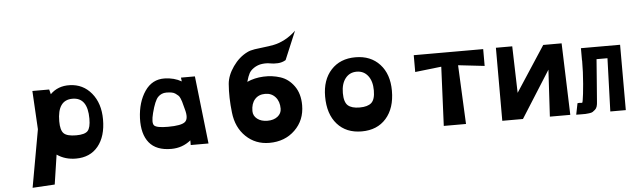

<svg xmlns="http://www.w3.org/2000/svg" viewBox="-60 -1109 5229 1592"><g transform="rotate(-5 2554.5 -313.0)"><path d="M375 -16 338 230 153 241 239 -239 221 -559H361L371 -519Q435 -583 533 -580Q644 -577 714 -492Q784 -407 784 -273Q784 -132 717.5 -50.5Q651 31 533 31Q442 31 375 -16ZM672 -289Q672 -466 546 -466Q421 -466 421 -289Q421 -214 448.5 -187.5Q476 -161 551 -161Q623 -161 647.5 -187.5Q672 -214 672 -289Z M1327 20Q1202 20 1143.5 -52Q1085 -124 1090 -256Q1096 -390 1157 -479.5Q1218 -569 1322 -567Q1402 -565 1462 -530L1458 -562H1574L1638 2H1490V-37Q1420 20 1327 20ZM1315 -165Q1428 -165 1459 -192.5Q1490 -220 1467 -299Q1464 -309 1458.5 -331Q1453 -353 1450 -363Q1447 -373 1440 -390Q1433 -407 1424 -415Q1415 -423 1402 -432.5Q1389 -442 1370 -445.5Q1351 -449 1326 -449Q1285 -449 1256.5 -420Q1228 -391 1202 -290Q1181 -208 1201.5 -186.5Q1222 -165 1315 -165Z M2142 41Q2027 41 1947.5 -35Q1868 -111 1854 -236Q1839 -363 1848 -475Q1854 -546 1904.5 -618Q1955 -690 2024 -724Q2049 -737 2088 -743Q2127 -749 2166 -753Q2205 -757 2249 -765.5Q2293 -774 2341.5 -799.5Q2390 -825 2434 -867L2335 -631Q2305 -613 2269 -611Q2233 -609 2204.5 -615Q2176 -621 2138.5 -616.5Q2101 -612 2068 -590Q2042 -572 2029.5 -550Q2017 -528 2003 -479Q2065 -507 2139 -510.5Q2213 -514 2280.5 -492Q2348 -470 2393.5 -406.5Q2439 -343 2439 -247Q2439 -122 2355 -40.5Q2271 41 2142 41ZM2259 -234Q2259 -294 2226.5 -330.5Q2194 -367 2142 -367Q2087 -367 2055.5 -331.5Q2024 -296 2024 -234Q2024 -194 2057 -168.5Q2090 -143 2142 -143Q2194 -143 2226.5 -168.5Q2259 -194 2259 -234Z M2635 -301Q2635 -440 2710.5 -522Q2786 -604 2913 -604Q3040 -604 3115.5 -522Q3191 -440 3191 -301Q3191 -156 3116.5 -71.5Q3042 13 2913 13Q2784 13 2709.5 -71Q2635 -155 2635 -301ZM3042 -317Q3042 -394 3007 -439Q2972 -484 2913 -484Q2854 -484 2819 -439Q2784 -394 2784 -317Q2784 -242 2815 -214Q2846 -186 2913 -186Q2980 -186 3011 -214Q3042 -242 3042 -317Z M3594 27 3616 -464 3397 -439V-579H3975V-439L3756 -464L3779 27Z M4499 -362 4253 27H4081V-581H4217L4228 -193L4474 -570H4627L4647 27H4477Z M4783 -516H5109V28H4980L4995 -414H4904Q4899 -336 4890.5 -237Q4882 -138 4877 -64Q4876 -41 4871 -24Q4866 -7 4854.5 3Q4843 13 4834 19Q4825 25 4804.5 27.5Q4784 30 4773 30.5Q4762 31 4735 30.5Q4708 30 4696 30L4715 -64Q4730 -66 4738 -65Q4746 -64 4750.5 -64Q4755 -64 4756.5 -68Q4758 -72 4760 -85Q4767 -122 4775.5 -220Q4784 -318 4784 -414H4783Z"/></g></svg>

Font: OpenDyslexic
Style: Bold
Weight: 800
Designer: Abbie Gonzalez
Version: Version 0.920;hotconv 1.0.109;makeotfexe 2.5.65596